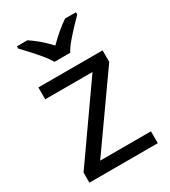

<svg xmlns="http://www.w3.org/2000/svg" viewBox="-187 -860 845 953"><g transform="rotate(-30 235.0 -383.0)"><path d="M431 0H39V-58L327 -468H56V-536H424V-470L140 -68H431ZM189 -606Q176 -629 154 -655.5Q132 -682 108 -708Q84 -734 66 -753V-766H126Q152 -749 180 -725Q208 -701 233 -674Q260 -701 288 -725Q316 -749 342 -766H404V-753Q385 -734 360.5 -708Q336 -682 313.5 -655.5Q291 -629 279 -606Z"/></g></svg>

Font: Noto Sans Syloti Nagri
Style: Regular
Weight: 400
Designer: Monotype Design Team
Foundry: Monotype Imaging Inc.
Version: Version 2.003; ttfautohint (v1.8.4.7-5d5b)